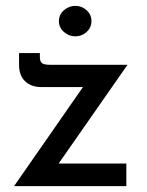

<svg xmlns="http://www.w3.org/2000/svg" viewBox="-20 -635 503 655"><path d="M180 -77H411V0H28L263 -338H120Q87 -338 66 -357.5Q45 -377 45 -414V-454H116V-441Q116 -425 123.5 -419.5Q131 -414 150 -414H415ZM237 -615Q259 -615 275.5 -600Q292 -585 292 -563Q292 -541 275.5 -526Q259 -511 237 -511Q215 -511 198 -526Q181 -541 181 -563Q181 -585 198 -600Q215 -615 237 -615Z"/></svg>

Font: Josefin Sans
Style: Regular
Weight: 400
Designer: Santiago Orozco
Foundry: Typemade
Version: Version 2.000